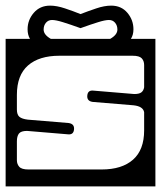

<svg xmlns="http://www.w3.org/2000/svg" viewBox="-40 -642 572 682"><path d="M434 -538Q434 -518 425 -504H512V20H-20V-504H66.5Q58 -518 58 -538Q58 -571 80 -596.5Q102 -622 138 -622Q161.5 -622 190.8 -612.2Q220 -602.5 246 -592Q273 -602.5 302 -612.2Q331 -622 355 -622Q391 -622 412.5 -596.5Q434 -571 434 -538ZM115 -537Q115 -518.5 140.5 -504H351.5Q377 -518.5 377 -537Q377 -551.5 368.8 -561.2Q360.5 -571 347 -571Q333.5 -571 308.5 -563.2Q283.5 -555.5 246 -542Q208.5 -555.5 183.5 -563.2Q158.5 -571 145 -571Q131.5 -571 123.2 -561.2Q115 -551.5 115 -537ZM171 -444Q99 -444 59.5 -409.5Q20 -375 20 -305V-253Q20 -234.5 29 -227Q38 -219.5 59 -217L204 -205Q224.5 -202 223 -183Q221.5 -162 200 -165L56 -177Q34.5 -177 27.2 -167.5Q20 -158 20 -140V-73Q20 -59 28.5 -49.5Q37 -40 61 -40H321Q393 -40 432.5 -74.8Q472 -109.5 472 -179V-243.5Q468 -264.5 434 -268L289 -280Q268.5 -283 270 -302Q271.5 -323 293 -320L437 -308Q454.5 -308 462.2 -314Q470 -320 472 -332V-411Q472 -425.5 463.5 -434.8Q455 -444 431 -444Z"/></svg>

Font: Honk Rounded
Style: Regular
Weight: 400
Designer: Noopur Datye & Yesha Goshar
Foundry: Ek Type
Version: Version 1.000